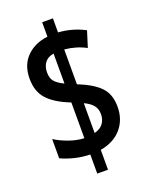

<svg xmlns="http://www.w3.org/2000/svg" viewBox="-152 -838 757 974"><g transform="rotate(-20 227.0 -350.5)"><path d="M200 -45Q157 -46 117 -56Q77 -66 45 -81V-185Q76 -165 117.5 -150Q159 -135 200 -133V-326Q118 -358 80 -400Q42 -442 42 -511Q42 -585 86 -629Q130 -673 200 -681V-759H258V-683Q334 -678 400 -643L373 -557Q321 -585 258 -591V-403Q337 -372 375 -333Q413 -294 413 -226Q413 -157 372.5 -109.5Q332 -62 258 -49V58H200ZM200 -590Q167 -584 151.5 -563Q136 -542 136 -511Q136 -480 150.5 -462.5Q165 -445 200 -428ZM258 -140Q290 -148 305.5 -169Q321 -190 321 -219Q321 -248 305.5 -267Q290 -286 258 -301Z"/></g></svg>

Font: Noto Sans Thai ExtCond SemBd
Style: Regular
Weight: 600
Width: 2
Designer: Monotype Design Team
Foundry: Monotype Imaging Inc.
Version: Version 2.002; ttfautohint (v1.8.4.7-5d5b)